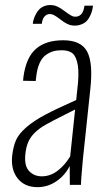

<svg xmlns="http://www.w3.org/2000/svg" viewBox="-20 -751 419 780"><path d="M273.9 -647.5Q255.4 -648.9 227.8 -670.2Q200.2 -691.4 190.4 -692.9Q174.8 -696.8 163.3 -686.5Q151.9 -676.3 149.9 -654.3H113.3Q113.8 -661.1 116.2 -670.4Q118.7 -679.7 124.8 -691.9Q130.9 -704.1 139.6 -713.1Q148.4 -722.2 163.3 -727.3Q178.2 -732.4 196.8 -729.5Q214.4 -727.1 242.2 -706.1Q270 -685.1 279.8 -683.6Q297.9 -681.2 308.8 -691.9Q319.8 -702.6 323.2 -728H357.9Q356.9 -719.2 354.7 -710Q352.5 -700.7 346.7 -687.7Q340.8 -674.8 332.3 -665.8Q323.7 -656.7 308.3 -651.1Q293 -645.5 273.9 -647.5ZM149.9 -34.7Q184.6 -34.7 214.4 -57.6Q244.1 -80.6 265.1 -115.7L285.2 -306.2Q180.7 -254.4 152.8 -236.8Q108.9 -208 94.7 -173.8Q85.9 -153.8 83 -124.5Q78.1 -77.6 98.1 -56.2Q118.2 -34.7 149.9 -34.7ZM132.3 9.3Q80.1 9.3 52 -25.9Q23.9 -61 29.3 -117.2Q33.7 -155.8 44.9 -181.4Q56.2 -207 86.4 -233.4Q116.7 -259.8 162.4 -284.2Q208 -308.6 289.6 -344.7L293.9 -386.2Q301.8 -448.2 296.4 -483.9Q291 -519.5 275.9 -533.2Q260.7 -546.9 230.5 -546.9Q211.4 -546.9 196 -542.5Q180.7 -538.1 165.5 -527.1Q150.4 -516.1 140.4 -493.4Q130.4 -470.7 127 -438L125 -421.9L73.7 -422.9Q73.7 -423.8 74.5 -430.7Q75.2 -437.5 75.2 -438.5Q85.9 -517.6 126 -552.5Q166 -587.4 236.8 -587.4Q309.1 -587.4 333.7 -542Q358.4 -496.6 347.2 -391.6L316.4 -100.6Q308.6 -15.1 309.1 0H263.7Q263.2 -65.4 263.2 -76.7Q244.6 -39.1 209.5 -14.9Q174.3 9.3 132.3 9.3Z"/></svg>

Font: Oswald
Style: Extra-Light
Weight: 200
Designer: Vernon Adams
Foundry: Vernon Adams
Version: 3.0; ttfautohint (v0.94.23-7a4d-dirty) -l 8 -r 50 -G 200 -x 